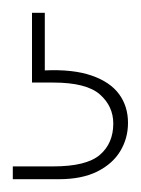

<svg xmlns="http://www.w3.org/2000/svg" viewBox="-20 -27 220 300"><path d="M0 253V233H63Q115 233 136 215Q157 197 157 166Q157 139 136 120.5Q115 102 63 102H30V-7H50V83Q94 81 123 91Q152 101 166 120Q180 139 180 165Q180 189 168 209Q156 229 132 241Q108 253 72 253Z"/></svg>

Font: DM Sans 16pt Thin
Style: Regular
Weight: 250
Version: Version 4.004;gftools[0.9.30]